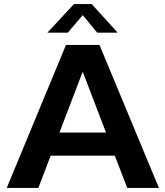

<svg xmlns="http://www.w3.org/2000/svg" viewBox="-20 -920 810 940"><path d="M467 -700H303L13 0H168L228 -158H542L603 0H758ZM429 -900H342L212 -760H312L385 -846L456 -760H556ZM271 -271 385 -569 499 -271Z"/></svg>

Font: Gully SemiBold
Style: Regular
Weight: 600
Designer: jaikishan Patel
Foundry: MagicType
Version: Version 1.000;Glyphs 3.2 (3242)